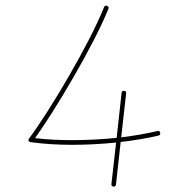

<svg xmlns="http://www.w3.org/2000/svg" viewBox="-20 -672 679 700"><path d="M432.6 -340.8C427.2 -341.3 423.8 -338.9 423.3 -333.5L405.3 -169.4C355 -164.1 304.2 -161.6 252 -161.1C199.7 -160.6 151.9 -163.1 107.9 -168.5C182.1 -272 321.3 -505.9 375 -639.2C377.4 -644.5 376 -647.9 370.6 -650.4C365.2 -652.8 361.8 -651.4 359.4 -646C304.7 -508.8 158.2 -263.2 85.9 -167C82 -161.6 83 -157.7 88.4 -154.8C89.8 -154.3 90.8 -153.8 91.8 -153.8C137.2 -147.5 187.5 -144 242.2 -144C296.9 -144 350.6 -147 403.3 -152.3L386.2 -1C385.7 4.4 388.2 7.8 393.6 8.3C398.9 8.8 402.3 6.3 402.8 1L419.9 -154.3C471.2 -160.2 517.1 -168 557.6 -177.7C563 -179.2 565.4 -182.6 564 -188C562.5 -193.4 559.1 -195.8 553.7 -194.3C515.1 -185.1 471.2 -177.2 421.9 -171.4L439.9 -331.5C440.4 -336.9 438 -340.3 432.6 -340.8Z"/></svg>

Font: Mikhak Thin
Style: Regular
Weight: 100
Designer: Amin Abedi
Version: Version 3.2